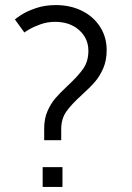

<svg xmlns="http://www.w3.org/2000/svg" viewBox="-20 -736 518 756"><path d="M247 -399Q288 -437 308 -466Q328 -495 328 -536Q328 -585 291.5 -617.5Q255 -650 197 -650Q167 -650 140 -640.5Q113 -631 94.5 -620Q76 -609 76 -608L39 -659Q39 -661 61.5 -676Q84 -691 120 -703.5Q156 -716 200 -716Q257 -716 302.5 -693.5Q348 -671 374 -630.5Q400 -590 400 -539Q400 -498 386.5 -467Q373 -436 354 -414Q335 -392 303 -363Q261 -325 241 -296.5Q221 -268 221 -227V-184H154V-230Q154 -269 167 -298.5Q180 -328 198 -349Q216 -370 247 -399ZM226 -78V0H148V-78Z"/></svg>

Font: Museo Sans Light
Style: Regular
Weight: 300
Designer: Jos Buivenga
Foundry: Jos Buivenga & Rosetta Type Foundry (extension, remastering)
Version: Version 3.600;PS 1.000;hotconv 1.0.88;makeotf.lib2.5.647800;